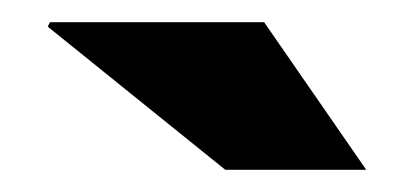

<svg xmlns="http://www.w3.org/2000/svg" viewBox="-20 -745 373 173"><path d="M218 -725 310 -592H183L23 -721L25 -725Z"/></svg>

Font: Archicoco
Style: Regular
Weight: 400
Designer: Hector Gatti
Foundry: Hector Gatti
Version: 1.002